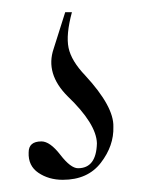

<svg xmlns="http://www.w3.org/2000/svg" viewBox="-20 -20 236 315"><path d="M83 275Q60 275 43 263.5Q26 252 27 230Q27 212 48 212Q62 212 79 234Q96 256 108 256Q138 256 139 215Q138 183 91 138Q54 101 68 60L87 0H98Q88 37 92.5 58.5Q97 80 120 104Q167 155 166 188Q167 219 145.5 247Q124 275 83 275Z"/></svg>

Font: Cormorant Upright Light
Style: Regular
Weight: 300
Designer: Christian Thalmann (Catharsis Fonts)
Foundry: Catharsis Fonts
Version: Version 3.302;PS 003.302;hotconv 1.0.88;makeotf.lib2.5.64775